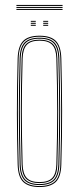

<svg xmlns="http://www.w3.org/2000/svg" viewBox="-20 -749 318 774"><path d="M139.2 5Q95.5 5 74.1 -15Q52.8 -35 51.2 -85Q48.2 -189.2 48.1 -293Q48 -396.8 51.2 -514Q52.8 -563 73.4 -584Q94 -605 139.2 -605Q184.8 -605 205.2 -584Q225.8 -563 227.2 -514Q230 -410.8 230.4 -305.2Q230.8 -199.8 227.2 -85Q225.8 -35 204.4 -15Q183 5 139.2 5ZM139.2 1Q180.8 1 201.4 -18Q222 -37 223.2 -85.2Q226.8 -202 226.5 -305.8Q226.2 -409.5 223.2 -513.8Q222 -562.2 201.5 -581.6Q181 -601 139.2 -601Q97.8 -601 77.1 -581.6Q56.5 -562.2 55.2 -513.8Q52.2 -409.5 52.1 -305.6Q52 -201.8 55.2 -85.2Q56.5 -37 77.1 -18Q97.8 1 139.2 1ZM139.2 -3Q97.8 -3 79.1 -22.1Q60.5 -41.2 59.2 -85.2Q56 -195.8 56 -299.6Q56 -403.5 59.2 -513.8Q60.5 -558.5 79.1 -577.8Q97.8 -597 139.2 -597Q180.8 -597 199.4 -577.8Q218 -558.5 219.2 -513.8Q222.2 -409.5 222.5 -305.5Q222.8 -201.5 219.2 -85.2Q218 -41.2 199.4 -22.1Q180.8 -3 139.2 -3ZM139.2 -7Q178.8 -7 196.4 -25.1Q214 -43.2 215.2 -85.5Q218.5 -196.2 218.5 -300Q218.5 -403.8 215.2 -513.5Q214 -556 196.4 -574.5Q178.8 -593 139.2 -593Q99.8 -593 82.1 -574.5Q64.5 -556 63.2 -513.5Q60.2 -409 60.1 -305.2Q60 -201.5 63.2 -85.5Q64.5 -43.2 82.2 -25.1Q100 -7 139.2 -7ZM139.2 -11Q104 -11 86.2 -27.4Q68.5 -43.8 67.2 -85.5Q64 -196.5 64 -299.9Q64 -403.2 67.2 -513.5Q68.5 -556 86.2 -572.5Q104 -589 139.2 -589Q174.5 -589 192.4 -572.5Q210.2 -556 211.2 -513.5Q214.2 -408.8 214.5 -305.5Q214.8 -202.2 211.2 -85.5Q210.2 -43.8 192.4 -27.4Q174.5 -11 139.2 -11ZM139.2 -15Q174.5 -15 190.4 -31.5Q206.2 -48 207.2 -85.8Q210.5 -197.2 210.5 -299.9Q210.5 -402.5 207.2 -513.5Q206.2 -551.8 190.4 -568.4Q174.5 -585 139.2 -585Q104 -585 88.2 -568.4Q72.5 -551.8 71.2 -513.5Q68 -401.8 68 -298.8Q68 -195.8 71.2 -85.8Q72.5 -48 88.2 -31.5Q104 -15 139.2 -15ZM154.2 -661V-665H174.2V-661ZM104.2 -661V-665H124.2V-661ZM104.2 -653V-657H124.2V-653ZM154.2 -653V-657H174.2V-653ZM104.2 -645V-649H124.2V-645ZM154.2 -645V-649H174.2V-645ZM232.2 -725H46.2V-729H232.2ZM232.2 -717H46.2V-721H232.2ZM232.2 -709H46.2V-713H232.2Z"/></svg>

Font: Big Shoulders Inline Display Thin
Style: Regular
Weight: 100
Designer: Patric King
Foundry: XO Type Co
Version: Version 1.000